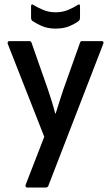

<svg xmlns="http://www.w3.org/2000/svg" viewBox="-20 -839 490 859"><path d="M102 0Q97 0 95 -3.5Q93 -7 95 -13L178 -227L15 -642Q13 -648 15 -651.5Q17 -655 22 -655H111Q119 -655 121 -648L194 -440Q203 -413 211.5 -386Q220 -359 227 -331H229Q238 -359 246.5 -386.5Q255 -414 264 -440L338 -648Q339 -655 348 -655H435Q441 -655 442.5 -651.5Q444 -648 442 -643L196 -7Q193 0 184 0ZM229 -711Q192 -711 165 -723.5Q138 -736 124 -746Q119 -751 119 -758V-810Q119 -824 129 -817Q147 -806 172.5 -795Q198 -784 229 -784Q260 -784 285.5 -795Q311 -806 328 -817Q338 -824 338 -810V-758Q338 -751 333 -746Q320 -735 293 -723Q266 -711 229 -711Z"/></svg>

Font: Sofia Sans Condensed SemiBold
Style: Regular
Weight: 600
Designer: Botio Nikoltchev, Ani Petrova
Foundry: lettersoup
Version: Version 4.101